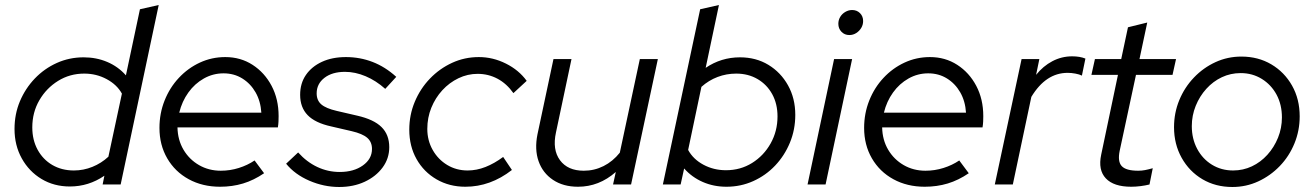

<svg xmlns="http://www.w3.org/2000/svg" viewBox="-20 -737 5252 767"><path d="M259 8Q195.8 8 145.9 -22Q96 -52 67 -104.2Q38 -156.5 38 -221.7Q38 -281 59.5 -332.3Q81.1 -383.6 119 -423.3Q157 -463 207 -485.5Q257 -508 314 -508Q365 -508 408.5 -489.5Q452 -471 483 -436L539 -700L614 -717L462 0H390L397 -35Q334.1 8 259 8ZM275 -56Q313.4 -56 349 -70.4Q384.7 -84.8 413 -111L467 -363Q447 -399 405.9 -421Q364.9 -443 316.5 -443Q259 -443 212.1 -413.9Q165.1 -384.8 137.1 -336.4Q109 -288 109 -228Q109 -177.9 130.3 -138.8Q151.7 -99.7 189.2 -77.8Q226.8 -56 275 -56Z M859 9Q789 9 734 -21Q679 -51 648 -104.5Q617 -158 617 -226Q617 -284 637.5 -335.5Q658 -387 694.5 -426Q731 -465 778.5 -487Q826 -509 880 -509Q941 -509 989 -478Q1037 -447 1065 -394Q1093 -341 1093 -273Q1093 -263 1092.5 -251.5Q1092 -240 1090 -228H689Q690 -178 713 -139Q736 -100 775 -77.5Q814 -55 862 -55Q899 -55 934 -66Q969 -77 997 -96L1035 -45Q994 -17 951 -4Q908 9 859 9ZM696 -287H1024Q1021 -333 1001 -368Q981 -403 948 -423.5Q915 -444 873 -444Q831 -444 794.5 -423.5Q758 -403 732.5 -367.5Q707 -332 696 -287Z M1335 10Q1274 10 1216 -15Q1158 -40 1123 -83L1171 -128Q1205 -90 1247.5 -70Q1290 -50 1337 -50Q1393 -50 1429.5 -76Q1466 -102 1466 -142Q1466 -170 1447 -186.5Q1428 -203 1385 -213L1303 -232Q1239 -246 1209 -277Q1179 -308 1179 -358Q1179 -404 1202 -437.5Q1225 -471 1266 -490Q1307 -509 1362 -509Q1418 -509 1468.5 -489.5Q1519 -470 1563 -430L1519 -382Q1482 -415 1440.5 -432.5Q1399 -450 1358 -450Q1307 -450 1276 -426Q1245 -402 1245 -364Q1245 -336 1263.5 -320Q1282 -304 1325 -294L1407 -275Q1473 -260 1504 -229.5Q1535 -199 1535 -149Q1535 -104 1508.5 -68Q1482 -32 1437 -11Q1392 10 1335 10Z M1839 9Q1775 9 1724 -20.5Q1673 -50 1644 -101.5Q1615 -153 1615 -219Q1615 -278 1637 -330.5Q1659 -383 1697.5 -423Q1736 -463 1786 -486Q1836 -509 1893 -509Q1949 -509 2001 -483Q2053 -457 2084 -414L2031 -365Q2004 -403 1967.5 -422.5Q1931 -442 1888 -442Q1848 -442 1811.5 -424.5Q1775 -407 1747 -376.5Q1719 -346 1703 -306.5Q1687 -267 1687 -222Q1687 -176 1708.5 -138Q1730 -100 1766.5 -78Q1803 -56 1848 -56Q1884 -56 1919.5 -70Q1955 -84 1990 -110L2025 -58Q1939 9 1839 9Z M2289 9Q2230 9 2189 -18.5Q2148 -46 2131.5 -93Q2115 -140 2127 -200L2191 -501H2263L2201 -208Q2186 -139 2217 -97Q2248 -55 2312 -55Q2354 -55 2391 -73.5Q2428 -92 2456 -127L2536 -501H2608L2501 0H2429L2440 -50Q2373 9 2289 9Z M2882 9Q2831 9 2787.5 -10Q2744 -29 2713 -64L2699 0H2628L2777 -700L2852 -717L2799 -466Q2861 -508 2936 -508Q3000 -508 3049.5 -478Q3099 -448 3128 -396Q3157 -344 3157 -278Q3157 -219 3135.5 -167Q3114 -115 3076.5 -75.5Q3039 -36 2989 -13.5Q2939 9 2882 9ZM2880 -57Q2938 -57 2984.5 -86Q3031 -115 3058.5 -164Q3086 -213 3086 -272Q3086 -322 3065 -360.5Q3044 -399 3006.5 -421Q2969 -443 2921 -443Q2882 -443 2846.5 -429.5Q2811 -416 2782 -390L2729 -138Q2749 -101 2790 -79Q2831 -57 2880 -57Z M3206 0 3312 -501H3384L3278 0ZM3373 -597Q3354 -597 3341.5 -610Q3329 -623 3329 -642Q3329 -657 3336.5 -669.5Q3344 -682 3357 -689.5Q3370 -697 3384 -697Q3403 -697 3415.5 -684.5Q3428 -672 3428 -653Q3428 -638 3420.5 -625.5Q3413 -613 3400.5 -605Q3388 -597 3373 -597Z M3674 9Q3604 9 3549 -21Q3494 -51 3463 -104.5Q3432 -158 3432 -226Q3432 -284 3452.5 -335.5Q3473 -387 3509.5 -426Q3546 -465 3593.5 -487Q3641 -509 3695 -509Q3756 -509 3804 -478Q3852 -447 3880 -394Q3908 -341 3908 -273Q3908 -263 3907.5 -251.5Q3907 -240 3905 -228H3504Q3505 -178 3528 -139Q3551 -100 3590 -77.5Q3629 -55 3677 -55Q3714 -55 3749 -66Q3784 -77 3812 -96L3850 -45Q3809 -17 3766 -4Q3723 9 3674 9ZM3511 -287H3839Q3836 -333 3816 -368Q3796 -403 3763 -423.5Q3730 -444 3688 -444Q3646 -444 3609.5 -423.5Q3573 -403 3547.5 -367.5Q3522 -332 3511 -287Z M3954 0 4061 -501H4132L4119 -438Q4147 -473 4184 -492.5Q4221 -512 4263 -512Q4294 -512 4316 -503L4302 -435Q4292 -440 4276 -443Q4260 -446 4245 -446Q4158 -446 4100 -350L4026 0Z M4499 9Q4429 9 4397.5 -24.5Q4366 -58 4379 -119L4446 -438H4340L4354 -501H4459L4486 -628L4563 -647L4532 -501H4678L4664 -438H4518L4453 -135Q4444 -92 4461 -73.5Q4478 -55 4527 -55Q4541 -55 4554 -57.5Q4567 -60 4585 -65L4572 0Q4556 4 4536.5 6.5Q4517 9 4499 9Z M4903 10Q4836 10 4783.5 -21Q4731 -52 4700.5 -106.5Q4670 -161 4670 -229Q4670 -286 4691 -337Q4712 -388 4749.5 -427.2Q4787 -466.4 4835.5 -488.7Q4884 -511 4939 -511Q5006 -511 5058.5 -480Q5111 -449 5141.5 -395Q5172 -341 5172 -272Q5172 -215.2 5151 -163.9Q5130 -112.6 5092.5 -73.7Q5055 -34.8 5006.5 -12.4Q4958 10 4903 10ZM4906 -56Q4946 -56 4981 -72.5Q5016 -89 5042.9 -118.7Q5069.8 -148.4 5085.4 -186.9Q5101 -225.5 5101 -268Q5101 -319.1 5079.6 -358.9Q5058.2 -398.6 5020.6 -421.8Q4983 -445 4936.3 -445Q4896 -445 4861 -428.5Q4826 -412 4799.1 -382.3Q4772.2 -352.6 4756.6 -314.1Q4741 -275.5 4741 -233Q4741 -182.7 4762.5 -142.3Q4784 -102 4821.5 -79Q4859.1 -56 4906 -56Z"/></svg>

Font: Red Hat Display
Style: Italic
Weight: 300
Italic angle: -12°
Designer: Pentagram, MCKL
Foundry: Pentagram, MCKL
Version: Version 1.023